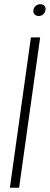

<svg xmlns="http://www.w3.org/2000/svg" viewBox="-20 -874 233 894"><path d="M26 0 124 -700H167L69 0ZM160.5 -799.5Q148.5 -799.5 141 -807.2Q133.5 -815 135.5 -827Q137.5 -839.5 146.8 -847Q156 -854.5 168 -854.5Q179.5 -854.5 186.8 -847Q194 -839.5 192 -827.5Q190 -815 181 -807.2Q172 -799.5 160.5 -799.5Z"/></svg>

Font: Urbanist ExtraLight
Style: Italic
Weight: 250
Version: Version 1.303